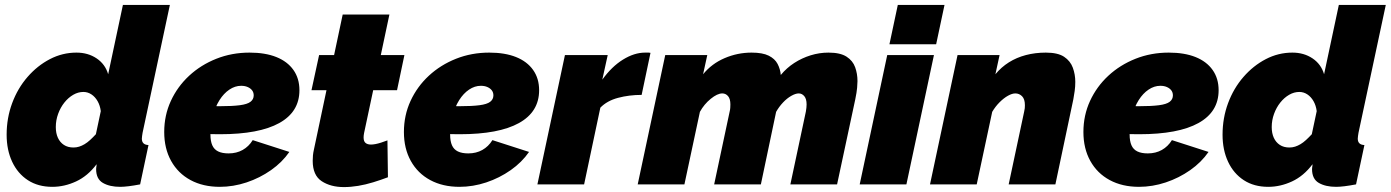

<svg xmlns="http://www.w3.org/2000/svg" viewBox="-20 -750 5657 781"><path d="M193 10Q135 10 93.5 -17Q52 -44 29.5 -92Q7 -140 7 -202Q7 -270 29.5 -330.5Q52 -391 92 -437Q132 -483 183 -509.5Q234 -536 291 -536Q338 -536 373 -512.5Q408 -489 420 -448L480 -730H671L560 -210Q559 -203 558 -197Q557 -191 557 -186Q557 -161 584 -160L550 0Q524 5 503.5 7.5Q483 10 469 10Q426 10 398.5 -6Q371 -22 371 -62Q371 -65 371.5 -68.5Q372 -72 372.5 -75.5Q373 -79 373 -82Q337 -34 289.5 -12Q242 10 193 10ZM279 -150Q291 -150 302 -153.5Q313 -157 324 -163.5Q335 -170 346.5 -180.5Q358 -191 370 -204L390 -298Q387 -321 377 -338.5Q367 -356 352 -366Q337 -376 319 -376Q298 -376 278 -364.5Q258 -353 242 -333Q226 -313 216.5 -287Q207 -261 207 -233Q207 -208 215.5 -189.5Q224 -171 240 -160.5Q256 -150 279 -150Z M874 10Q806 10 755 -17.5Q704 -45 676 -95.5Q648 -146 648 -213Q648 -281 675 -339.5Q702 -398 749.5 -442Q797 -486 860 -511Q923 -536 995 -536Q1059 -536 1104 -518Q1149 -500 1173.5 -465.5Q1198 -431 1198 -383Q1198 -295 1116 -249.5Q1034 -204 875 -204Q843 -204 807.5 -205.5Q772 -207 737 -211L761 -324Q787 -321 815 -319.5Q843 -318 874 -318Q925 -318 955.5 -322Q986 -326 999 -336Q1012 -346 1012 -362Q1012 -374 1005.5 -382.5Q999 -391 987.5 -396Q976 -401 961 -401Q936 -401 913 -385.5Q890 -370 873 -343Q856 -316 846 -280Q836 -244 836 -203Q836 -176 843.5 -159Q851 -142 867.5 -134Q884 -126 910 -126Q942 -126 967 -140Q992 -154 1008 -180L1157 -132Q1128 -90 1082.5 -58Q1037 -26 983 -8Q929 10 874 10Z M1252 -96Q1252 -107 1253 -118Q1254 -129 1257 -142L1308 -383H1247L1278 -526H1339L1374 -691H1564L1529 -526H1625L1595 -383H1498L1461 -209Q1460 -204 1459.5 -199.5Q1459 -195 1459 -191Q1459 -175 1467 -168.5Q1475 -162 1489 -162Q1497 -162 1507.5 -164Q1518 -166 1530.5 -170Q1543 -174 1556 -179L1558 -29Q1529 -18 1498 -8.5Q1467 1 1437 6Q1407 11 1379 11Q1325 11 1288.5 -13Q1252 -37 1252 -96Z M1849 10Q1781 10 1730 -17.5Q1679 -45 1651 -95.5Q1623 -146 1623 -213Q1623 -281 1650 -339.5Q1677 -398 1724.5 -442Q1772 -486 1835 -511Q1898 -536 1970 -536Q2034 -536 2079 -518Q2124 -500 2148.5 -465.5Q2173 -431 2173 -383Q2173 -295 2091 -249.5Q2009 -204 1850 -204Q1818 -204 1782.5 -205.5Q1747 -207 1712 -211L1736 -324Q1762 -321 1790 -319.5Q1818 -318 1849 -318Q1900 -318 1930.5 -322Q1961 -326 1974 -336Q1987 -346 1987 -362Q1987 -374 1980.5 -382.5Q1974 -391 1962.5 -396Q1951 -401 1936 -401Q1911 -401 1888 -385.5Q1865 -370 1848 -343Q1831 -316 1821 -280Q1811 -244 1811 -203Q1811 -176 1818.5 -159Q1826 -142 1842.5 -134Q1859 -126 1885 -126Q1917 -126 1942 -140Q1967 -154 1983 -180L2132 -132Q2103 -90 2057.5 -58Q2012 -26 1958 -8Q1904 10 1849 10Z M2278 -526H2452L2430 -426Q2468 -479 2514 -507.5Q2560 -536 2604 -536Q2615 -536 2619 -536Q2623 -536 2626 -535L2590 -364Q2539 -364 2494 -352Q2449 -340 2422 -312L2356 0H2166Z M2686 -526H2857L2840 -448Q2875 -491 2927.5 -513.5Q2980 -536 3037 -536Q3082 -536 3107 -523.5Q3132 -511 3143 -490Q3154 -469 3156 -445Q3180 -474 3211 -494Q3242 -514 3277.5 -525Q3313 -536 3350 -536Q3398 -536 3423.5 -519.5Q3449 -503 3458.5 -476.5Q3468 -450 3468 -420Q3468 -411 3466.5 -393Q3465 -375 3459 -346L3385 0H3195L3258 -296Q3261 -313 3261 -325Q3261 -348 3251.5 -359Q3242 -370 3229 -370Q3216 -370 3198.5 -360Q3181 -350 3165 -333Q3149 -316 3137 -295L3075 0H2885L2948 -296Q2950 -304 2950.5 -311.5Q2951 -319 2951 -325Q2951 -348 2941.5 -359Q2932 -370 2918 -370Q2898 -370 2871 -348Q2844 -326 2827 -295L2764 0H2574Z M3589 -526H3779L3667 0H3477ZM3632 -730H3822L3788 -570H3598Z M3875 -526H4046L4029 -448Q4053 -477 4084 -496.5Q4115 -516 4153 -526Q4191 -536 4234 -536Q4283 -536 4308.5 -519Q4334 -502 4344 -474.5Q4354 -447 4354 -417Q4354 -398 4351.5 -380Q4349 -362 4346 -346L4273 0H4083L4146 -296Q4148 -304 4148.5 -310Q4149 -316 4149 -322Q4149 -347 4137.5 -358.5Q4126 -370 4110 -370Q4097 -370 4080 -360.5Q4063 -351 4046 -334Q4029 -317 4016 -295L3953 0H3763Z M4613 10Q4545 10 4494 -17.5Q4443 -45 4415 -95.5Q4387 -146 4387 -213Q4387 -281 4414 -339.5Q4441 -398 4488.5 -442Q4536 -486 4599 -511Q4662 -536 4734 -536Q4798 -536 4843 -518Q4888 -500 4912.5 -465.5Q4937 -431 4937 -383Q4937 -295 4855 -249.5Q4773 -204 4614 -204Q4582 -204 4546.5 -205.5Q4511 -207 4476 -211L4500 -324Q4526 -321 4554 -319.5Q4582 -318 4613 -318Q4664 -318 4694.5 -322Q4725 -326 4738 -336Q4751 -346 4751 -362Q4751 -374 4744.5 -382.5Q4738 -391 4726.5 -396Q4715 -401 4700 -401Q4675 -401 4652 -385.5Q4629 -370 4612 -343Q4595 -316 4585 -280Q4575 -244 4575 -203Q4575 -176 4582.5 -159Q4590 -142 4606.5 -134Q4623 -126 4649 -126Q4681 -126 4706 -140Q4731 -154 4747 -180L4896 -132Q4867 -90 4821.5 -58Q4776 -26 4722 -8Q4668 10 4613 10Z M5139 10Q5081 10 5039.5 -17Q4998 -44 4975.5 -92Q4953 -140 4953 -202Q4953 -270 4975.5 -330.5Q4998 -391 5038 -437Q5078 -483 5129 -509.5Q5180 -536 5237 -536Q5284 -536 5319 -512.5Q5354 -489 5366 -448L5426 -730H5617L5506 -210Q5505 -203 5504 -197Q5503 -191 5503 -186Q5503 -161 5530 -160L5496 0Q5470 5 5449.5 7.5Q5429 10 5415 10Q5372 10 5344.5 -6Q5317 -22 5317 -62Q5317 -65 5317.5 -68.5Q5318 -72 5318.5 -75.5Q5319 -79 5319 -82Q5283 -34 5235.5 -12Q5188 10 5139 10ZM5225 -150Q5237 -150 5248 -153.5Q5259 -157 5270 -163.5Q5281 -170 5292.5 -180.5Q5304 -191 5316 -204L5336 -298Q5333 -321 5323 -338.5Q5313 -356 5298 -366Q5283 -376 5265 -376Q5244 -376 5224 -364.5Q5204 -353 5188 -333Q5172 -313 5162.5 -287Q5153 -261 5153 -233Q5153 -208 5161.5 -189.5Q5170 -171 5186 -160.5Q5202 -150 5225 -150Z"/></svg>

Font: Raleway Thin Black
Style: Italic
Weight: 900
Italic angle: -12°
Version: Version 4.026